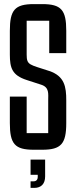

<svg xmlns="http://www.w3.org/2000/svg" viewBox="-20 -725 370 936"><path d="M186 5C278 5 303 -24 303 -125V-236C303 -301 295 -354 220 -379C124 -411 110 -406 110 -459V-624H220V-466H303V-575C303 -676 279 -705 186 -705H145C52 -705 28 -676 28 -575V-459C28 -394 39 -358 110 -335L181 -312C221 -299 215 -268 215 -236V-76H110V-254H28V-125C28 -24 52 5 144 5ZM129 127H164V137C164 151 157 159 143 159H129V191H147C181 191 200 171 200 135V53H129Z"/></svg>

Font: Queering
Style: Regular
Weight: 400
Designer: Adam Naccarato
Foundry: adamnac
Version: Version 2.000;hotconv 1.0.109;makeotfexe 2.5.65596